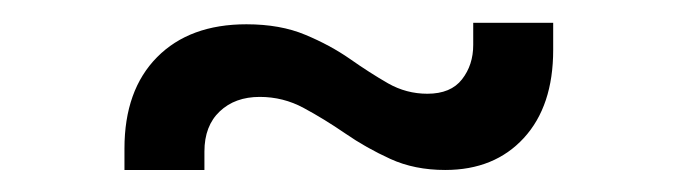

<svg xmlns="http://www.w3.org/2000/svg" viewBox="-20 -352 602 170"><path d="M90.2 -201.5V-220.5Q90.2 -272.2 119.1 -301.4Q147.9 -330.5 198.2 -330.5Q228.2 -330.5 250.3 -321.2Q272.4 -312 289.9 -299.8Q307.4 -287.5 323.6 -278.2Q339.8 -269 358.4 -269Q379.2 -269 389.1 -281.8Q399 -294.5 399 -312.2V-331.8H469.8V-307.8Q469.8 -258.1 443.8 -229.8Q417.8 -201.5 374.2 -201.5Q347 -201.5 325.6 -211.3Q304.1 -221.1 285.6 -233.9Q267.1 -246.6 248.9 -256.4Q230.8 -266.2 210 -266.2Q188.1 -266.2 174.6 -253.4Q161 -240.6 161 -217.8V-201.5Z"/></svg>

Font: Mohave Light
Style: Regular
Weight: 300
Designer: Gumpita Rahayu
Foundry: Tokotype
Version: Version 2.003